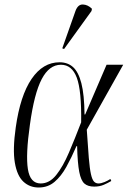

<svg xmlns="http://www.w3.org/2000/svg" viewBox="-20 -824 568 854"><path d="M152 10Q112 10 84 -16Q56 -42 46 -100.5Q36 -159 50 -257Q70 -399 120.5 -473Q171 -547 245 -547Q281 -547 305 -525.5Q329 -504 342 -453.5Q355 -403 356 -315H359L454 -536H528L366 -247Q371 -169 375 -121.5Q379 -74 384.5 -49.5Q390 -25 398 -16.5Q406 -8 418 -8Q430 -8 445.5 -14.5Q461 -21 471 -28L475 -19Q460 -10 441.5 -2Q423 6 399 6Q371 6 355.5 -7.5Q340 -21 332.5 -59.5Q325 -98 323 -174H320Q298 -123 275 -81.5Q252 -40 222.5 -15Q193 10 152 10ZM161 -8Q200 -8 230 -45.5Q260 -83 286.5 -145Q313 -207 341 -280Q343 -421 321.5 -478.5Q300 -536 251 -536Q199 -536 165.5 -472Q132 -408 113 -269Q94 -136 104 -72Q114 -8 161 -8ZM265 -606 257 -609 316 -776Q327 -805 349 -804Q371 -803 389 -785L387 -775Z"/></svg>

Font: Noto Serif Display ExtraCondensed Light
Style: Italic
Weight: 300
Width: 2
Italic angle: -12°
Designer: Monotype Design Team
Foundry: Monotype Imaging Inc.
Version: Version 2.009